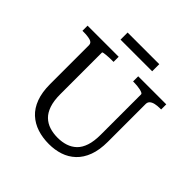

<svg xmlns="http://www.w3.org/2000/svg" viewBox="-218 -1048 1244 1244"><g transform="rotate(45 403.5 -426.0)"><path d="M232 -271Q232 -211 246 -170Q260 -129 285 -105Q310 -81 344 -70Q378 -59 419 -59Q459 -59 492.5 -70Q526 -81 551 -105Q576 -129 589.5 -170Q603 -211 603 -271V-641Q603 -646 595 -650Q587 -654 574 -657Q561 -660 545.5 -661.5Q530 -663 516 -663H507V-710H764V-663H753Q729 -663 709.5 -658.5Q690 -654 679 -644Q668 -634 668 -617V-271Q668 -196 648 -142.5Q628 -89 592 -55Q556 -21 509 -5.5Q462 10 408 10Q350 10 301 -6Q252 -22 215.5 -55.5Q179 -89 159 -142.5Q139 -196 139 -271V-627Q139 -649 115 -656Q91 -663 54 -663H43V-710H328V-663H319Q305 -663 289.5 -662.5Q274 -662 261 -660.5Q248 -659 240 -657.5Q232 -656 232 -653ZM258 -862H548V-797H258Z"/></g></svg>

Font: Roboto Serif 20pt
Style: Regular
Weight: 400
Designer: Greg Gazdowicz
Foundry: Commercial Type
Version: Version 1.008